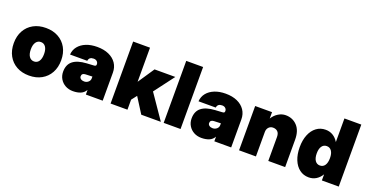

<svg xmlns="http://www.w3.org/2000/svg" viewBox="-33 -1359 3898 2037"><g transform="rotate(20 1916.0 -341.0)"><path d="M30 -252Q30 -332.5 63.5 -392.8Q97 -453 157.2 -486.2Q217.5 -519.5 298 -519.5Q378 -519.5 438.2 -486.2Q498.5 -453 532 -392.8Q565.5 -332.5 565.5 -252Q565.5 -171 532 -110.2Q498.5 -49.5 438.2 -16Q378 17.5 298 17.5Q217.5 17.5 157.2 -16Q97 -49.5 63.5 -110.2Q30 -171 30 -252ZM372 -252Q372 -303.5 352.2 -332Q332.5 -360.5 298 -360.5Q263 -360.5 242.8 -332Q222.5 -303.5 222.5 -252Q222.5 -199 242.8 -170.2Q263 -141.5 298 -141.5Q332.5 -141.5 352.2 -170.2Q372 -199 372 -252Z M1125.5 -315.5V0H935.5V-52.5Q915 -16.5 878.5 -1.5Q842 13.5 792.5 13.5Q744.5 13.5 706.8 -7.2Q669 -28 647.2 -64.2Q625.5 -100.5 625.5 -146.5Q625.5 -226 676.5 -267Q727.5 -308 829.5 -314L906.5 -318.5Q923 -319 929.2 -323.8Q935.5 -328.5 935.5 -339.5V-342Q935.5 -360 921.8 -373.2Q908 -386.5 883.5 -386.5Q833 -386.5 827 -341.5H632.5Q636 -394.5 667.8 -433.8Q699.5 -473 753.2 -494.8Q807 -516.5 877.5 -516.5Q953 -516.5 1008.5 -491.8Q1064 -467 1094.8 -421.8Q1125.5 -376.5 1125.5 -315.5ZM817 -163Q817 -146 832 -135Q847 -124 870 -124Q897 -124 916.2 -141Q935.5 -158 935.5 -182.5V-203L858 -200Q817 -198.5 817 -163Z M1529 -500H1763.5L1593.5 -274.5L1782 0H1561L1451.5 -173L1405 -113V0H1214.5V-700H1405V-315Z M1814 -700H2004.5V0H1814Z M2576 -315.5V0H2386V-52.5Q2365.5 -16.5 2329 -1.5Q2292.5 13.5 2243 13.5Q2195 13.5 2157.2 -7.2Q2119.5 -28 2097.8 -64.2Q2076 -100.5 2076 -146.5Q2076 -226 2127 -267Q2178 -308 2280 -314L2357 -318.5Q2373.5 -319 2379.8 -323.8Q2386 -328.5 2386 -339.5V-342Q2386 -360 2372.2 -373.2Q2358.5 -386.5 2334 -386.5Q2283.5 -386.5 2277.5 -341.5H2083Q2086.5 -394.5 2118.2 -433.8Q2150 -473 2203.8 -494.8Q2257.5 -516.5 2328 -516.5Q2403.5 -516.5 2459 -491.8Q2514.5 -467 2545.2 -421.8Q2576 -376.5 2576 -315.5ZM2267.5 -163Q2267.5 -146 2282.5 -135Q2297.5 -124 2320.5 -124Q2347.5 -124 2366.8 -141Q2386 -158 2386 -182.5V-203L2308.5 -200Q2267.5 -198.5 2267.5 -163Z M2995 -269.5Q2995 -311 2975.2 -330.2Q2955.5 -349.5 2922.5 -349.5Q2893.5 -349.5 2874.5 -329.2Q2855.5 -309 2855.5 -276.5V0H2665V-500H2855.5V-428Q2883 -472 2923 -495.8Q2963 -519.5 3004 -519.5Q3083 -519.5 3134.2 -465.2Q3185.5 -411 3185.5 -309.5V0H2995Z M3790.5 -700V0H3600V-69Q3575.5 -28 3538.8 -5.2Q3502 17.5 3455.5 17.5Q3396.5 17.5 3352 -16Q3307.5 -49.5 3282.8 -110.2Q3258 -171 3258 -252Q3258 -332.5 3282.8 -392.8Q3307.5 -453 3352 -486.2Q3396.5 -519.5 3455.5 -519.5Q3502 -519.5 3538.8 -497Q3575.5 -474.5 3600 -433.5V-700ZM3450.5 -252Q3450.5 -199 3470.5 -170.2Q3490.5 -141.5 3525 -141.5Q3560.5 -141.5 3580.2 -170.2Q3600 -199 3600 -252Q3600 -303.5 3580.2 -332Q3560.5 -360.5 3525 -360.5Q3490.5 -360.5 3470.5 -332Q3450.5 -303.5 3450.5 -252Z"/></g></svg>

Font: Overused Grotesk Black
Style: Regular
Weight: 900
Version: Version 0.004